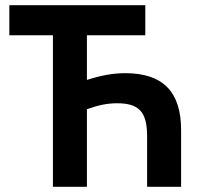

<svg xmlns="http://www.w3.org/2000/svg" viewBox="-20 -720 785 740"><path d="M184 0H315V-299C359 -315 394 -322 431 -322C516 -322 547 -289 547 -194V0H678V-219C678 -367 607 -438 463 -438C417 -438 371 -430 315 -412V-584H540V-700H16V-584H184Z"/></svg>

Font: Fixel Display SemiBold
Style: Regular
Weight: 600
Designer: AlfaBravo + MacPaw
Foundry: Kyrylo Tkachov, Marchela Mozhyna, Serhii Makarenko, Maria Weinstein, Zakhar Kryvoshyya
Version: Version 1.211